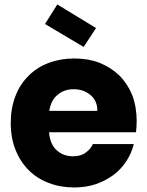

<svg xmlns="http://www.w3.org/2000/svg" viewBox="-20 -826 656 854"><path d="M236.8 -404.8Q206.5 -380.4 199.2 -333H413.1Q413.1 -378.4 381.8 -403.8Q350.6 -429.2 308.1 -429.2Q265.6 -429.2 236.8 -404.8ZM48.8 -398.9Q67.9 -449.7 106.9 -488.8Q145 -526.9 195.8 -545.9Q249 -565.9 310.1 -565.9Q372.6 -565.9 421.9 -546.9Q471.7 -527.3 509.8 -491.2Q545.9 -456.1 567.9 -403.8Q587.9 -350.6 587.9 -288.1Q587.9 -263.7 585 -237.8H198.2Q202.6 -183.1 232.9 -157.2Q262.2 -130.9 304.2 -130.9Q340.3 -130.9 360.8 -147Q382.8 -162.1 393.1 -185.1H575.2Q564.5 -143.1 542 -108.9Q518.1 -72.8 484.9 -47.9Q449.7 -22 405.8 -6.8Q362.3 7.8 310.1 7.8Q248.5 7.8 196.8 -12.2Q145 -31.7 107.9 -68.8Q69.8 -106.9 48.8 -160.2Q27.8 -212.4 27.8 -278.8Q27.8 -345.2 48.8 -398.9ZM180.2 -719.2 234.9 -806.2 407.2 -701.2 352.1 -617.2Z"/></svg>

Font: PoppinsZ
Style: Bold
Weight: 700
Designer: Ninad Kale (Devanagari), Jonny Pinhorn (Latin)
Foundry: Indian Type Foundry
Version: Version 3.002;FEAKit 1.0